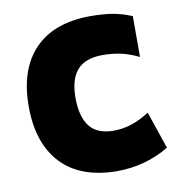

<svg xmlns="http://www.w3.org/2000/svg" viewBox="-71 -648 688 731"><g transform="rotate(-10 273.0 -282.5)"><path d="M35 -284Q35 -426 109 -503.5Q183 -581 323 -582Q374 -582 410 -576Q446 -570 485 -554V-396Q448 -414 415.5 -421Q383 -428 343 -428Q276 -427 246 -391Q216 -355 216 -285Q216 -213 245 -175Q274 -137 338 -137Q374 -137 407.5 -148Q441 -159 477 -182L526 -38Q434 17 323 17Q183 16 109 -62.5Q35 -141 35 -284Z"/></g></svg>

Font: Biryani Heavy
Style: Regular
Weight: 900
Designer: Dan Reynolds and Mathieu Réguer
Foundry: Dan Reynolds and Mathieu Réguer
Version: Version 1.003; ttfautohint (v1.1) -l 5 -r 5 -G 72 -x 0 -D la